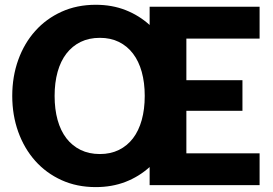

<svg xmlns="http://www.w3.org/2000/svg" viewBox="-20 -756 1114 784"><path d="M1040 -728.5V-598.5H741V-428.5H970V-303.5H741V-130H1040V0H591V-74Q548 -35 492.8 -13.5Q437.5 8 371 8Q294 8 231.2 -20.5Q168.5 -49 123.8 -99.2Q79 -149.5 54.5 -217.5Q30 -285.5 30 -364.5Q30 -443.5 54.5 -511.5Q79 -579.5 123.8 -629.5Q168.5 -679.5 231.2 -708Q294 -736.5 371 -736.5Q437.5 -736.5 492.8 -714.8Q548 -693 591 -654V-728.5ZM571 -364.5Q571 -418.5 558.8 -462.5Q546.5 -506.5 523 -537.2Q499.5 -568 465.5 -584.8Q431.5 -601.5 388 -601.5Q343.5 -601.5 309.2 -584.8Q275 -568 251.2 -537.2Q227.5 -506.5 215.2 -462.5Q203 -418.5 203 -364.5Q203 -310 215.2 -266Q227.5 -222 251.2 -191.2Q275 -160.5 309.2 -143.8Q343.5 -127 388 -127Q431.5 -127 465.5 -143.8Q499.5 -160.5 523 -191.2Q546.5 -222 558.8 -266Q571 -310 571 -364.5Z"/></svg>

Font: Lato Black
Style: Regular
Weight: 900
Designer: Lukasz Dziedzic
Foundry: tyPoland Lukasz Dziedzic
Version: Version 2.007; 2014-02-27